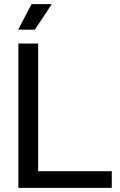

<svg xmlns="http://www.w3.org/2000/svg" viewBox="-20 -911 582 931"><path d="M68 -767H149L231 -891H133ZM69 0H522V-81H165V-700H69Z"/></svg>

Font: Arthouse Owned Medium
Style: Regular
Weight: 500
Designer: Jeremy Tribby
Foundry: Tribby Type
Version: Version 1.000;PS 001.000;hotconv 1.0.88;makeotf.lib2.5.64775